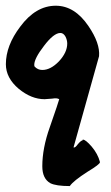

<svg xmlns="http://www.w3.org/2000/svg" viewBox="-22 -499 378 654"><path d="M315.4 -307.6Q293.9 -229.5 228.5 2.9Q233.4 5.9 243.2 -7.8Q253.9 -20.5 258.8 -20.5Q258.8 -23.4 260.7 -23.4Q269.5 -23.4 290 0Q311.5 25.4 318.4 52.7Q318.4 52.7 318.4 53.7Q318.4 60.5 276.4 85.9Q227.5 117.2 215.8 134.8Q168.9 134.8 149.4 125Q122.1 109.4 122.1 67.4Q122.1 5.9 147.5 -65.4Q178.7 -155.3 179.7 -161.1Q171.9 -166 156.2 -163.1Q130.9 -161.1 129.9 -161.1Q85 -161.1 42 -196.3Q-2 -233.4 -2 -280.3Q-2 -343.8 46.9 -408.2Q99.6 -479.5 168 -479.5Q232.4 -479.5 279.3 -410.2Q319.3 -351.6 315.4 -307.6ZM183.6 -386.7Q161.1 -386.7 127.9 -342.8Q94.7 -299.8 94.7 -278.3Q94.7 -274.4 95.7 -272.5Q106.4 -260.7 122.1 -260.7Q150.4 -260.7 178.7 -290Q207 -320.3 207 -350.6Q207 -362.3 201.2 -374Q194.3 -386.7 183.6 -386.7Z"/></svg>

Font: Lazy Dog
Style: Regular
Weight: 400
Version: July 2001 - Freeware